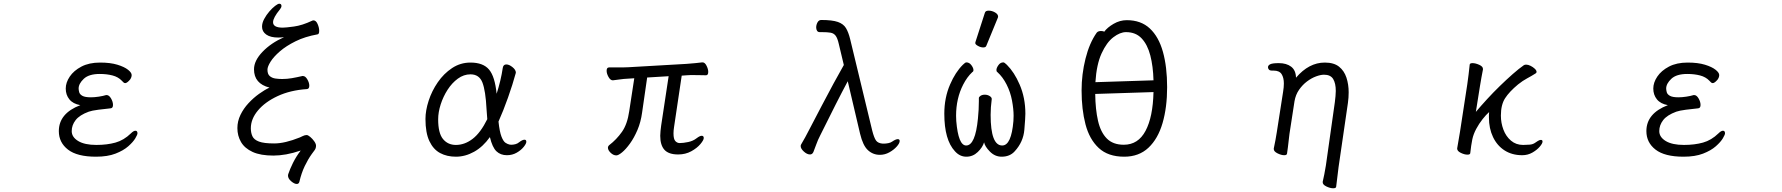

<svg xmlns="http://www.w3.org/2000/svg" viewBox="-20 -821 9540 1028"><path d="M551 -312Q564 -312 574.5 -294Q585 -276 585 -259Q585 -242 572 -241Q541 -238 506.5 -233.5Q472 -229 455 -223Q406 -205 385 -178Q364 -151 364 -119Q364 -87 398.5 -66Q433 -45 496 -45Q553 -45 598 -57.5Q643 -70 681 -107Q695 -121 705 -121Q716 -121 716 -107Q716 -100 704.5 -80.5Q693 -61 667 -38Q641 -15 598.5 1.5Q556 18 494 18Q393 18 344 -20Q295 -58 295 -119Q295 -214 410 -258Q371 -265 351.5 -289Q332 -313 332 -347Q332 -379 353.5 -411Q375 -443 416 -464.5Q457 -486 516 -486Q571 -486 608.5 -474.5Q646 -463 665.5 -447.5Q685 -432 685 -419Q685 -412 681.5 -403.5Q678 -395 669 -387Q658 -376 650 -376Q645 -376 641 -380Q637 -384 632 -389Q613 -409 582.5 -417Q552 -425 514 -425Q456 -425 428.5 -399Q401 -373 401 -347Q401 -339 404 -327.5Q407 -316 421 -308Q435 -300 467 -300Q486 -300 509 -303.5Q532 -307 548 -312Z M1602 -414Q1615 -414 1625.5 -396Q1636 -378 1636 -362Q1636 -345 1623 -344Q1534 -338 1466.5 -306.5Q1399 -275 1361 -229.5Q1323 -184 1323 -134Q1323 -110 1331.5 -91.5Q1340 -73 1366.5 -63Q1393 -53 1448 -53Q1477 -53 1511 -61Q1545 -69 1585 -85Q1590 -87 1601 -92.5Q1612 -98 1622 -98Q1629 -98 1641 -88Q1653 -78 1662.5 -64.5Q1672 -51 1672 -41Q1672 -27 1664.5 -17Q1657 -7 1649 4Q1629 32 1611.5 68.5Q1594 105 1583 152Q1580 164 1569 164Q1556 164 1539 149.5Q1522 135 1522 119Q1522 114 1523 112Q1532 85 1548.5 51.5Q1565 18 1590 -15Q1549 -1 1512.5 5.5Q1476 12 1444 12Q1375 12 1332.5 -7.5Q1290 -27 1270.5 -60.5Q1251 -94 1251 -135Q1251 -172 1267.5 -206Q1284 -240 1310.5 -268.5Q1337 -297 1367 -318.5Q1397 -340 1423 -352Q1340 -373 1340 -450Q1340 -496 1385.5 -543.5Q1431 -591 1501 -622Q1493 -621 1485.5 -620.5Q1478 -620 1470 -620Q1428 -620 1405.5 -636Q1383 -652 1383 -678Q1383 -698 1394.5 -719.5Q1406 -741 1422 -759.5Q1438 -778 1453 -789.5Q1468 -801 1475 -801Q1487 -801 1487 -789Q1487 -781 1479 -771Q1442 -726 1442 -702Q1442 -673 1494 -673Q1510 -673 1554 -679Q1598 -685 1651 -710Q1655 -712 1658 -712Q1672 -712 1680.5 -692.5Q1689 -673 1689 -656Q1689 -638 1680 -637Q1613 -625 1562.5 -600Q1512 -575 1478.5 -546Q1445 -517 1428.5 -490.5Q1412 -464 1412 -448Q1412 -424 1424.5 -413.5Q1437 -403 1455 -400.5Q1473 -398 1491 -398Q1517 -398 1543 -402.5Q1569 -407 1599 -414Z M2603 -87Q2566 -35 2518.5 -8.5Q2471 18 2421 18Q2373 18 2336.5 -1.5Q2300 -21 2279 -65.5Q2258 -110 2258 -184Q2258 -229 2275 -281.5Q2292 -334 2324 -380.5Q2356 -427 2400.5 -456.5Q2445 -486 2499 -486Q2567 -486 2598.5 -448.5Q2630 -411 2639 -319Q2650 -353 2658.5 -388.5Q2667 -424 2672 -458Q2675 -476 2691 -476Q2706 -476 2724 -461.5Q2742 -447 2742 -432Q2742 -431 2741.5 -430Q2741 -429 2741 -428Q2725 -369 2700 -298.5Q2675 -228 2649 -170Q2655 -115 2665 -89.5Q2675 -64 2686.5 -56.5Q2698 -49 2708 -47Q2710 -47 2712.5 -46.5Q2715 -46 2717 -46Q2728 -46 2739.5 -49Q2751 -52 2759 -59Q2777 -73 2788 -73Q2798 -73 2798 -62Q2798 -52 2784 -34.5Q2770 -17 2746.5 -3.5Q2723 10 2694 10Q2660 10 2638 -11Q2616 -32 2603 -87ZM2589 -183Q2588 -196 2587 -209.5Q2586 -223 2585 -237Q2580 -335 2563 -379Q2546 -423 2499 -423Q2463 -423 2431.5 -400Q2400 -377 2376.5 -340.5Q2353 -304 2339.5 -262Q2326 -220 2326 -182Q2326 -108 2352 -76.5Q2378 -45 2421 -45Q2468 -45 2510.5 -77.5Q2553 -110 2589 -183Z M3560 -413 3445 -406 3418 -219Q3411 -167 3393 -125Q3375 -83 3353 -52.5Q3331 -22 3311 -5.5Q3291 11 3280 11Q3264 11 3249.5 -3Q3235 -17 3235 -30Q3235 -38 3242 -44Q3281 -74 3310 -115Q3339 -156 3349 -226L3376 -402L3345 -400Q3320 -399 3296.5 -395.5Q3273 -392 3262 -391H3261Q3248 -391 3238 -409Q3228 -427 3228 -442Q3228 -460 3241 -460H3282Q3296 -460 3312.5 -460Q3329 -460 3344 -461L3656 -479Q3679 -481 3703 -483Q3727 -485 3739 -487H3742Q3754 -487 3763 -469Q3772 -451 3772 -436Q3772 -418 3760 -418Q3752 -418 3734 -418.5Q3716 -419 3696 -419Q3686 -419 3676 -419Q3666 -419 3657 -418L3630 -416L3589 -141Q3586 -122 3586 -107Q3586 -76 3596 -65.5Q3606 -55 3619 -55Q3638 -55 3664.5 -60.5Q3691 -66 3710 -81Q3727 -94 3737 -94Q3748 -94 3748 -82Q3748 -71 3730 -49.5Q3712 -28 3681 -11Q3650 6 3611 6Q3560 6 3537.5 -19Q3515 -44 3515 -94Q3515 -106 3516.5 -119.5Q3518 -133 3520 -149Z M4712 -52Q4723 -52 4736 -54.5Q4749 -57 4757 -63Q4776 -76 4787 -76Q4797 -76 4797 -66Q4797 -54 4781.5 -36.5Q4766 -19 4742 -5.5Q4718 8 4691 8Q4654 8 4627 -17Q4600 -42 4585 -105L4519 -386Q4490 -332 4453 -259Q4416 -186 4372 -97Q4359 -72 4350.5 -48Q4342 -24 4335 -7Q4329 6 4317 6Q4301 6 4284 -9.5Q4267 -25 4267 -39Q4267 -43 4269 -47Q4280 -65 4291.5 -86.5Q4303 -108 4316 -133Q4348 -194 4380 -255.5Q4412 -317 4442.5 -373Q4473 -429 4498 -473L4471 -586Q4464 -617 4454 -630Q4444 -643 4427 -646Q4410 -649 4380 -649H4369Q4359 -649 4354.5 -656.5Q4350 -664 4350 -674Q4350 -688 4357 -701Q4364 -714 4377 -714Q4436 -714 4466 -703.5Q4496 -693 4509.5 -670.5Q4523 -648 4532 -611L4650 -122Q4660 -83 4670.5 -68.5Q4681 -54 4706 -52Z M5253 -752Q5256 -764 5273.5 -764Q5291 -764 5307.5 -754.5Q5324 -745 5324 -732Q5324 -729 5323 -727L5261 -576Q5258 -567 5244.5 -567Q5231 -567 5216.5 -575Q5202 -583 5202 -589.5Q5202 -596 5203 -597ZM5343 18Q5307 18 5280 -9.5Q5253 -37 5249 -59Q5241 -32 5215 -7Q5189 18 5154 18Q5119 18 5093 -11Q5036 -72 5036 -212Q5036 -298 5067 -369Q5095 -434 5135 -474Q5148 -487 5154 -487Q5170 -487 5181 -472Q5192 -457 5192 -446Q5192 -438 5186 -435Q5158 -409 5137 -368Q5099 -294 5099 -201L5100 -173Q5111 -42 5153 -42Q5202 -42 5216 -186Q5221 -235 5221 -279V-296Q5221 -302 5230 -308Q5239 -314 5253 -314Q5267 -314 5278.5 -307Q5290 -300 5290 -291Q5284 -246 5284 -206Q5284 -42 5346 -42Q5395 -42 5406 -173L5407 -201Q5407 -237 5398.5 -282.5Q5390 -328 5369.5 -368.5Q5349 -409 5320 -435Q5315 -438 5315 -446Q5315 -457 5325.5 -472Q5336 -487 5352 -487Q5358 -487 5371 -474Q5411 -434 5439 -369Q5470 -298 5470 -212Q5470 -191 5464.5 -126Q5459 -61 5413 -11Q5387 18 5343 18Z M5892 -651Q5909 -674 5942.5 -693.5Q5976 -713 6013 -713Q6089 -713 6136.5 -668.5Q6184 -624 6206.5 -543.5Q6229 -463 6229 -354Q6229 -246 6204.5 -162Q6180 -78 6129 -30Q6078 18 5999 18Q5913 18 5863 -28.5Q5813 -75 5792 -155Q5771 -235 5771 -337Q5771 -423 5792 -507Q5813 -591 5852 -646Q5856 -651 5862 -653Q5868 -655 5875 -655Q5887 -655 5892 -651ZM6156 -391Q6154 -466 6139 -524Q6124 -582 6092.5 -615.5Q6061 -649 6009 -649Q5977 -649 5941 -621.5Q5905 -594 5878 -535Q5851 -476 5845 -381ZM5844 -318Q5845 -235 5859 -174Q5873 -113 5906 -79.5Q5939 -46 5997 -46Q6074 -46 6113.5 -120.5Q6153 -195 6156 -328Z M7134 179Q7133 187 7118 187Q7102 187 7082 177.5Q7062 168 7062 155V152Q7066 135 7070.5 112.5Q7075 90 7079 65L7127 -274Q7129 -291 7130.5 -306Q7132 -321 7132 -334Q7132 -375 7118 -398Q7104 -421 7069 -421Q7051 -421 7026.5 -412Q7002 -403 6978 -385Q6954 -367 6935.5 -340.5Q6917 -314 6911 -279L6884 -104Q6883 -95 6880.5 -74Q6878 -53 6875.5 -31.5Q6873 -10 6871 1Q6870 10 6856 10Q6840 10 6820 0Q6800 -10 6800 -23V-26Q6804 -44 6809 -71Q6814 -98 6816 -112L6850 -330Q6852 -342 6853 -353Q6854 -364 6854 -374Q6854 -405 6842 -424Q6830 -443 6799 -443H6789Q6779 -443 6774 -448.5Q6769 -454 6769 -461Q6769 -471 6781 -477Q6793 -483 6827 -483Q6868 -483 6893 -464Q6918 -445 6919 -405Q6988 -486 7073 -486Q7122 -486 7149.5 -464Q7177 -442 7189 -405.5Q7201 -369 7201 -327Q7201 -313 7200 -298.5Q7199 -284 7197 -270L7147 73Z M7782 -27 7797 -115 7836 -369Q7839 -389 7843 -421.5Q7847 -454 7849 -475Q7850 -483 7864 -483Q7880 -483 7900 -474Q7920 -465 7920 -452V-449Q7917 -435 7912 -407Q7907 -379 7904 -360L7882 -222Q7909 -254 7942 -290Q7975 -326 8010.5 -360.5Q8046 -395 8079.5 -424.5Q8113 -454 8139 -472Q8144 -475 8151 -475Q8162 -475 8175 -468.5Q8188 -462 8197.5 -453Q8207 -444 8207 -436Q8207 -431 8202 -428Q8180 -414 8156.5 -401.5Q8133 -389 8108 -369Q8061 -330 8038.5 -295Q8016 -260 8016 -202Q8016 -163 8029.5 -127Q8043 -91 8070 -68Q8097 -45 8135 -45Q8152 -45 8170 -46.5Q8188 -48 8200 -57Q8204 -60 8213.5 -66Q8223 -72 8230 -72Q8239 -72 8239 -63Q8239 -53 8224 -35.5Q8209 -18 8184.5 -4Q8160 10 8130 10Q8076 10 8036 -15.5Q7996 -41 7974 -87Q7952 -133 7952 -192Q7952 -200 7952 -207Q7952 -214 7953 -221Q7937 -207 7918 -183Q7899 -159 7884 -131Q7869 -103 7863 -75Q7860 -61 7857 -40.5Q7854 -20 7852 -1Q7851 7 7837 7Q7821 7 7801.5 -2.5Q7782 -12 7782 -25Z M9051 -312Q9064 -312 9074.5 -294Q9085 -276 9085 -259Q9085 -242 9072 -241Q9041 -238 9006.5 -233.5Q8972 -229 8955 -223Q8906 -205 8885 -178Q8864 -151 8864 -119Q8864 -87 8898.5 -66Q8933 -45 8996 -45Q9053 -45 9098 -57.5Q9143 -70 9181 -107Q9195 -121 9205 -121Q9216 -121 9216 -107Q9216 -100 9204.5 -80.5Q9193 -61 9167 -38Q9141 -15 9098.5 1.5Q9056 18 8994 18Q8893 18 8844 -20Q8795 -58 8795 -119Q8795 -214 8910 -258Q8871 -265 8851.5 -289Q8832 -313 8832 -347Q8832 -379 8853.5 -411Q8875 -443 8916 -464.5Q8957 -486 9016 -486Q9071 -486 9108.5 -474.5Q9146 -463 9165.5 -447.5Q9185 -432 9185 -419Q9185 -412 9181.5 -403.5Q9178 -395 9169 -387Q9158 -376 9150 -376Q9145 -376 9141 -380Q9137 -384 9132 -389Q9113 -409 9082.5 -417Q9052 -425 9014 -425Q8956 -425 8928.5 -399Q8901 -373 8901 -347Q8901 -339 8904 -327.5Q8907 -316 8921 -308Q8935 -300 8967 -300Q8986 -300 9009 -303.5Q9032 -307 9048 -312Z"/></svg>

Font: Moon Stars Kai T HW
Style: Regular
Weight: 400
Designer: GuiWonder
Version: Version 1.101